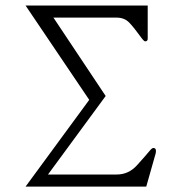

<svg xmlns="http://www.w3.org/2000/svg" viewBox="-20 -687 622 707"><path d="M156.7 -44.4H409.7Q453.6 -44.4 484.4 -78.4Q515.1 -112.3 530.8 -131.3Q539.6 -142.1 544.4 -142.1Q554.2 -142.1 554.2 -131.8Q554.2 -126 553.2 -122.1L518.6 0H74.2L308.6 -319.3L74.2 -666.5H523.9V-544.4Q523.9 -534.7 514.2 -534.7Q509.8 -534.7 496.6 -553.2Q473.1 -585.9 455.6 -604Q438 -622.1 409.7 -622.1H176.8L369.1 -333.5Z"/></svg>

Font: Caudex
Style: Regular
Weight: 400
Version: Version 1.01